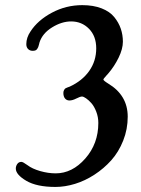

<svg xmlns="http://www.w3.org/2000/svg" viewBox="-20 -657 556 759"><path d="M109.4 -456.1Q98.1 -456.1 91.1 -463.1Q84 -470.2 84 -482.4Q84 -508.3 100.6 -532.7Q129.4 -577.1 185.3 -606.9Q241.2 -636.7 305.2 -636.7Q349.1 -636.7 381.6 -624Q414.1 -611.3 431.6 -589.6Q449.2 -567.9 457.5 -543.5Q465.8 -519 465.8 -492.2Q465.8 -463.9 449 -429.2Q432.1 -394.5 407.7 -366.2Q406.2 -364.7 400.6 -358.4Q395 -352.1 391.8 -348.1Q388.7 -344.2 388.7 -342.8Q388.7 -338.4 407.7 -326.7Q484.9 -280.3 484.9 -195.8Q484.9 -146 467 -101.1Q449.2 -56.2 419.9 -23.4Q390.6 9.3 353.5 33.4Q316.4 57.6 276.6 69.8Q236.8 82 199.2 82Q125 82 83.7 57.6Q42.5 33.2 42.5 9.3Q42.5 -0.5 48.3 -8.8Q54.2 -17.1 64.5 -17.1Q70.8 -17.1 88.9 -3.9Q107.4 10.3 138.9 19.3Q170.4 28.3 200.2 28.3Q265.6 28.3 317.1 -30.3Q368.7 -88.9 368.7 -170.9Q368.7 -194.3 360.6 -215.3Q352.5 -236.3 341.6 -248.8Q330.6 -261.2 320.3 -268.3Q310.1 -275.4 304.2 -275.4Q296.9 -275.4 281.7 -267.6Q266.6 -259.8 254.4 -259.8Q243.7 -259.8 237.1 -267.6Q230.5 -275.4 230.5 -289.6Q230.5 -296.4 233.4 -301.3Q236.3 -306.2 239 -307.9Q241.7 -309.6 247.8 -311.8Q253.9 -314 255.4 -314.5Q305.2 -337.4 332.8 -376.7Q360.4 -416 360.4 -465.8Q360.4 -514.2 331.8 -543.2Q303.2 -572.3 261.2 -572.3Q224.1 -572.3 186 -548.8Q147.9 -525.4 136.2 -489.3Q135.7 -487.3 134 -480.5Q132.3 -473.6 131.1 -470.9Q129.9 -468.3 127.2 -463.9Q124.5 -459.5 120.1 -457.8Q115.7 -456.1 109.4 -456.1Z"/></svg>

Font: Cooper* Medium
Style: Italic
Weight: 500
Italic angle: -7°
Designer: Owen Earl
Foundry: indestructible type*
Version: Version 0.001